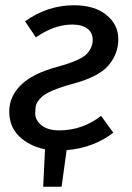

<svg xmlns="http://www.w3.org/2000/svg" viewBox="-20 -559 501 729"><path d="M254.9 -465.8Q186 -465.8 116.2 -417L75.2 -478Q160.2 -539.1 261.2 -539.1Q338.4 -539.1 383.8 -502.4Q429.2 -465.8 429.2 -410.4Q429.2 -355 392.6 -311.5Q356 -267.6 257.8 -241.2Q160.2 -214.8 134.8 -187.5Q121.1 -172.9 117.4 -161.9Q113.8 -150.9 113.8 -127Q113.8 -103 137.5 -83.5Q161.1 -64 205.1 -64Q293 -64 363.8 -119.1L410.2 -55.2Q336.9 2 232.9 11.2L213.9 149.9H144L150.9 7.8Q90.8 -4.4 53 -41.3Q15.1 -78.1 15.1 -135.5Q15.1 -192.9 59.6 -236.3Q104 -279.8 194.6 -304.4Q285.2 -329.1 308.6 -353.5Q332 -377.9 332 -407Q332 -436 311 -450.9Q290 -465.8 254.9 -465.8Z"/></svg>

Font: FiraSans-Italic
Style: Italic
Weight: 400
Italic angle: -8°
Designer: Carrois Corporate & Edenspiekermann AG
Foundry: Carrois Corporate GbR & Edenspiekermann AG
Version: Version 3.106;PS 003.106;hotconv 1.0.70;makeotf.lib2.5.58329